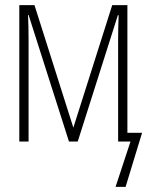

<svg xmlns="http://www.w3.org/2000/svg" viewBox="-20 -550 572 746"><path d="M55 0V-530H114L265 -54L416 -530H475V-34H532L468 176H429L487 0H439V-401Q439 -422 439.5 -443Q440 -464 441 -491H438L282 0H248L91 -492H89Q91 -444 91 -399V0Z"/></svg>

Font: Noto Sans Mono Condensed ExtraLight
Style: Regular
Weight: 200
Width: 3
Designer: Monotype Design Team
Foundry: Monotype Imaging Inc.
Version: Version 2.014; ttfautohint (v1.8.4.7-5d5b)